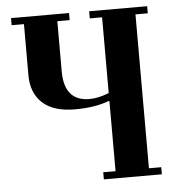

<svg xmlns="http://www.w3.org/2000/svg" viewBox="-51 -741 733 789"><g transform="rotate(-5 316.0 -346.5)"><path d="M23.4 -664.1V-693.4H262.7V-664.1H211.9V-457Q211.9 -334 316.4 -334Q351.6 -334 396.5 -351.6V-664.1H345.7V-693.4H585V-664.1H534.2V-29.3H585V0H345.7V-29.3H396.5V-317.4L394 -319.3Q335.4 -296.9 253.9 -296.9Q164.6 -296.9 119.4 -338.4Q74.2 -379.9 74.2 -453.1V-664.1Z"/></g></svg>

Font: Monomachus
Style: Medium
Weight: 500
Designer: Alexey Kryukov
Version: Version 1.0